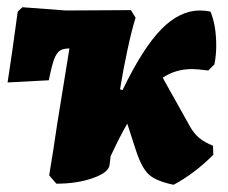

<svg xmlns="http://www.w3.org/2000/svg" viewBox="-20 -501 631 531"><path d="M512 -310Q465 -310 430 -286L505 -152Q516 -132 531 -119.5Q546 -107 569 -98L570 -73Q517 -20 460 10Q412 0 392 -18Q372 -36 356 -85L332 -159Q312 -125 286 -69L283 -45Q281 -24 237 -8.5Q193 7 136 7L116 -16Q129 -94 138 -157L172 -367Q154 -367 145 -360.5Q136 -354 129.5 -336.5Q123 -319 115 -279L1 -273Q13 -350 29 -469L42 -481L162 -472L342 -473L355 -452Q345 -421 332.5 -363Q320 -305 312 -254L319 -252Q375 -368 426 -420Q477 -472 533 -472Q547 -472 562 -469Q578 -431 578 -375Q578 -348 573 -323L556 -306Q524 -310 512 -310Z"/></svg>

Font: Alegreya Black
Style: Italic
Weight: 900
Italic angle: -7°
Designer: Juan Pablo del Peral
Foundry: Huerta Tipografica
Version: Version 2.007; ttfautohint (v1.6)